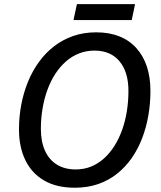

<svg xmlns="http://www.w3.org/2000/svg" viewBox="-20 -878 763 908"><path d="M333.5 9.8Q247.6 9.8 188.7 -24.4Q129.9 -58.6 99.9 -120.6Q69.8 -182.6 69.8 -266.6Q69.8 -326.2 80.6 -383.1Q91.3 -439.9 112.3 -491.2Q133.3 -542.5 164.3 -585.2Q195.3 -627.9 235.8 -659.2Q276.4 -690.4 325.9 -707.8Q375.5 -725.1 434.6 -725.1Q557.1 -725.1 624.3 -651.1Q691.4 -577.1 691.4 -447.3Q691.4 -388.7 681.6 -332Q671.9 -275.4 652.3 -224.4Q632.8 -173.3 603 -130.6Q573.2 -87.9 533.7 -56.4Q494.1 -24.9 444.3 -7.6Q394.5 9.8 333.5 9.8ZM338.4 -76.7Q377.4 -76.7 410.9 -90.3Q444.3 -104 471.9 -128.9Q499.5 -153.8 521 -187.7Q542.5 -221.7 557.4 -263.2Q572.3 -304.7 579.8 -351.3Q587.4 -397.9 587.4 -447.8Q587.4 -537.6 545.2 -588.1Q502.9 -638.7 426.8 -638.7Q387.7 -638.7 353.5 -625.2Q319.3 -611.8 291.3 -586.9Q263.2 -562 241.2 -528.1Q219.2 -494.1 204.1 -452.6Q189 -411.1 181.2 -364.5Q173.3 -317.9 173.3 -268.1Q173.3 -208 192.9 -165Q212.4 -122.1 249.3 -99.4Q286.1 -76.7 338.4 -76.7ZM327.6 -783.2 343.8 -858.4H618.7L603 -783.2Z"/></svg>

Font: Open Sans Medium
Style: Italic
Weight: 500
Italic angle: -12°
Designer: Monotype Design Team
Foundry: Monotype Imaging Inc.
Version: Version 3.000